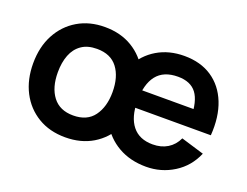

<svg xmlns="http://www.w3.org/2000/svg" viewBox="-93 -737 1198 933"><g transform="rotate(20 506.5 -270.0)"><path d="M726.5 15Q644.5 15 582.5 -20.5Q520.5 -56 485.8 -119Q451 -182 451 -264Q451 -352.5 485 -417.8Q519 -483 579.5 -519Q640 -555 719.5 -555Q803.5 -555 862.2 -515.8Q921 -476.5 949.5 -405Q978 -333.5 971 -236.5H851.5V-280.5Q851 -368.5 820.5 -409Q790 -449.5 724.5 -449.5Q650.5 -449.5 614.5 -403.8Q578.5 -358 578.5 -270Q578.5 -188 614.5 -143Q650.5 -98 719.5 -98Q764 -98 796.2 -117.8Q828.5 -137.5 846 -175L965 -139Q934 -66 869.2 -25.5Q804.5 15 726.5 15ZM540.5 -236.5V-327.5H912V-236.5ZM308.5 15Q227.5 15 167 -21.5Q106.5 -58 73.2 -122.2Q40 -186.5 40 -270Q40 -355 74 -419Q108 -483 168.5 -519Q229 -555 308.5 -555Q390 -555 450.5 -518.5Q511 -482 544.5 -417.8Q578 -353.5 578 -270Q578 -186 544.2 -121.8Q510.5 -57.5 450 -21.2Q389.5 15 308.5 15ZM308.5 -98Q380.5 -98 415.5 -146Q450.5 -194 450.5 -270Q450.5 -348.5 415 -395.2Q379.5 -442 308.5 -442Q260 -442 228.8 -420.2Q197.5 -398.5 182.5 -359.8Q167.5 -321 167.5 -270Q167.5 -191.5 203.2 -144.8Q239 -98 308.5 -98Z"/></g></svg>

Font: Manrope ExtraLight
Style: Bold
Weight: 700
Version: Version 4.504